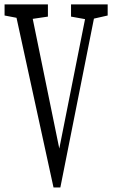

<svg xmlns="http://www.w3.org/2000/svg" viewBox="-31 -832 509 852"><path d="M206.5 0 29.3 -812.5H101.1L239.3 -137.7H225.1L228.5 -154.8L359.4 -812.5H398.4L236.8 0ZM-10.7 -763.2V-812.5H181.6V-758.3L95.7 -745.6H81.1ZM284.2 -758.3V-812.5H446.8V-763.2L369.1 -745.6H355Z"/></svg>

Font: Scarab Serif
Style: Condensed
Weight: 400
Designer: John Roberts
Foundry: Scarab
Version: 1.0